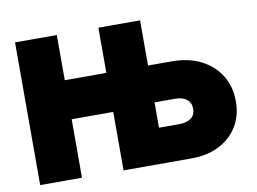

<svg xmlns="http://www.w3.org/2000/svg" viewBox="-72 -756 1154 862"><g transform="rotate(-10 505.0 -325.0)"><path d="M45 -650.5H235.5V-444.5H425V-650.5H615V-444.5H723.5Q799 -444.5 855.5 -416Q912 -387.5 943.8 -336.5Q975.5 -285.5 975.5 -218Q975.5 -153 945.5 -104Q915.5 -55 861.5 -27.5Q807.5 0 734.5 0H425V-266.5H235.5V0H45ZM708 -161Q742.5 -161 761.8 -176Q781 -191 781 -218Q781 -246 761.8 -261.2Q742.5 -276.5 708 -276.5H615V-161Z"/></g></svg>

Font: Overused Grotesk Black
Style: Regular
Weight: 900
Version: Version 0.004